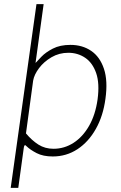

<svg xmlns="http://www.w3.org/2000/svg" viewBox="-20 -743 581 924"><path d="M31.5 161 155.5 -723H190L151 -440Q159.5 -449.5 179.8 -470.5Q200 -491.5 234.5 -509.2Q269 -527 319 -527Q376.5 -527 418.8 -498.2Q461 -469.5 480.2 -412Q499.5 -354.5 487.5 -268Q476.5 -185 441.2 -122.5Q406 -60 352.8 -25Q299.5 10 234 10Q187.5 10 156.5 -6Q125.5 -22 108 -39Q102 -46 99 -44Q96 -42 94.5 -32L68 161ZM237.5 -27Q289.5 -27 333.8 -55.5Q378 -84 408.5 -137Q439 -190 449.5 -264Q460 -341.5 442.8 -391.2Q425.5 -441 389.8 -465Q354 -489 309 -489Q264.5 -489 227.8 -467.5Q191 -446 167.8 -415Q144.5 -384 139.5 -355L105 -101Q133 -67.5 164.8 -47.2Q196.5 -27 237.5 -27Z"/></svg>

Font: Public Sans Thin
Style: Italic
Weight: 100
Italic angle: -8°
Designer: The Public Sans project authors (U.S. Web Design System). Libre Franklin designed by Pablo Impallari and Rodrigo Fuenzal
Version: Version 2.000